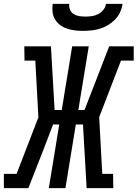

<svg xmlns="http://www.w3.org/2000/svg" viewBox="-52 -975 713 995"><path d="M95 0H-32V-74H34L147 -367L131 -661H75L74 -735H212L231 -405H268L322 -735H408L354 -405H386L514 -735H641V-661H575L462 -368L478 -74H534L535 0H397L378 -330H341L287 0H201L255 -330H223L173 -199ZM379 -815Q357 -815 336 -817.5Q315 -820 295.5 -826.5Q276 -833 260 -845Q244 -857 233.5 -874Q223 -891 220.5 -912Q218 -933 221 -955H307Q305 -939 311 -924.5Q317 -910 330 -902Q343 -894 359 -891.5Q375 -889 391 -889Q407 -889 424 -891.5Q441 -894 457 -902Q473 -910 484 -924.5Q495 -939 497 -955H583Q580 -933 570.5 -912Q561 -891 544.5 -874Q528 -857 508 -845Q488 -833 466.5 -826.5Q445 -820 423 -817.5Q401 -815 379 -815Z"/></svg>

Font: Iosevka HT Medium Extended
Style: Italic
Weight: 500
Width: 7
Italic angle: -9°
Monospace: yes
Designer: Belleve Invis
Foundry: Belleve Invis
Version: Version 32.3.0; ttfautohint (v1.8.4)